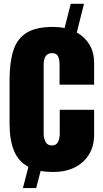

<svg xmlns="http://www.w3.org/2000/svg" viewBox="-20 -879 531 990"><path d="M98.1 90.8 126.5 -18.6Q74.7 -46.4 52 -102.1Q29.3 -157.7 29.3 -240.2V-465.8Q29.3 -557.6 48.8 -618.7Q68.4 -679.7 117.2 -710Q166 -740.2 252.9 -740.2Q284.7 -740.2 313 -734.4L344.7 -859.4H413.1L376 -711.4Q417 -689 441.2 -649.2Q465.3 -609.4 465.3 -554.2V-442.4H287.1V-544.9Q287.1 -570.3 279.8 -587.6Q272.5 -605 248 -605Q205.1 -605 205.1 -543.9V-189Q205.1 -166.5 214.8 -147.7Q224.6 -128.9 247.1 -128.9Q270 -128.9 279.1 -147.2Q288.1 -165.5 288.1 -189.9V-313H465.3V-185.1Q465.3 -124.5 438.2 -81.3Q411.1 -38.1 363.8 -15.1Q316.4 7.8 255.4 7.8Q219.2 7.8 189.5 2.4L166.5 90.8Z"/></svg>

Font: webenart
Style: Regular
Weight: 400
Designer: Vernon Adams
Foundry: Vernon Adams
Version: Version 2.116; ttfautohint (v1.8.3)